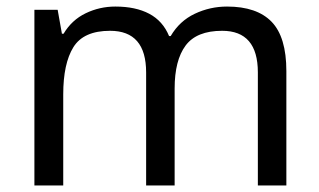

<svg xmlns="http://www.w3.org/2000/svg" viewBox="-20 -566 975 586"><path d="M673 -546Q764 -546 809 -499.5Q854 -453 854 -349V0H767V-345Q767 -472 658 -472Q580 -472 546.5 -427Q513 -382 513 -296V0H426V-345Q426 -472 316 -472Q235 -472 204 -422Q173 -372 173 -278V0H85V-536H156L169 -463H174Q199 -505 241.5 -525.5Q284 -546 332 -546Q394 -546 435.5 -524Q477 -502 496 -456H501Q528 -502 574.5 -524Q621 -546 673 -546Z"/></svg>

Font: Noto Sans Sora Sompeng
Style: Regular
Weight: 400
Designer: Monotype Design Team. David Williams.
Foundry: Monotype Imaging Inc.
Version: Version 2.101